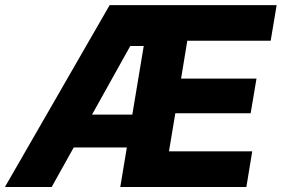

<svg xmlns="http://www.w3.org/2000/svg" viewBox="-48 -748 1127 768"><path d="M-28.3 0 390.6 -727.5H1058.6L1034.7 -585H701.2L676.3 -433.6H978L954.6 -294.9H653.3L627.9 -142.6H960.9L937.5 0H433.1L526.9 -564H473.1L158.7 0ZM170.4 -158.2 191.9 -289.6H564.9L543.5 -158.2Z"/></svg>

Font: Inter 20pt ExtraBold
Style: Italic
Weight: 800
Italic angle: -9.3988°
Version: Version 4.001;git-66647c0bb